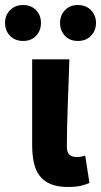

<svg xmlns="http://www.w3.org/2000/svg" viewBox="-63 -732 402 764"><path d="M206 12Q165 12 137.5 0Q110 -12 94 -33.5Q78 -55 71.5 -86Q65 -117 65 -155V-496H213Q212 -452 210 -404.5Q208 -357 206.5 -310.5Q205 -264 204 -222Q203 -180 203 -149Q203 -125 213.5 -116Q224 -107 244 -107Q250 -107 259 -108.5Q268 -110 276 -113L293 -4Q277 3 257.5 7.5Q238 12 206 12ZM29 -569Q-3 -569 -23 -589.5Q-43 -610 -43 -641Q-43 -671 -23 -691.5Q-3 -712 29 -712Q61 -712 80.5 -691.5Q100 -671 100 -641Q100 -610 80.5 -589.5Q61 -569 29 -569ZM247 -569Q215 -569 195.5 -589.5Q176 -610 176 -641Q176 -671 195.5 -691.5Q215 -712 247 -712Q279 -712 299 -691.5Q319 -671 319 -641Q319 -610 299 -589.5Q279 -569 247 -569Z"/></svg>

Font: Font
Style: ¶
Weight: 700
Designer: Paul D. Hunt
Foundry: Adobe Systems Incorporated
Version: Version 3.000